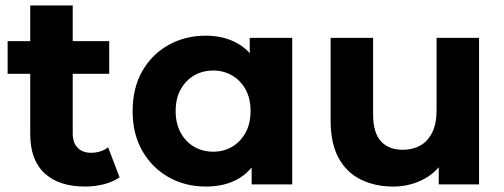

<svg xmlns="http://www.w3.org/2000/svg" viewBox="-20 -677 1852 705"><path d="M292 8Q197 8 144 -40.5Q91 -89 91 -185V-657H247V-187Q247 -153 265 -134.5Q283 -116 314 -116Q351 -116 377 -136L419 -26Q395 -9 361.5 -0.5Q328 8 292 8ZM8 -406V-526H381V-406Z M736 8Q660 8 599 -26.5Q538 -61 502.5 -123Q467 -185 467 -269Q467 -354 502.5 -416Q538 -478 599 -512Q660 -546 736 -546Q804 -546 855 -516Q906 -486 934 -425Q962 -364 962 -269Q962 -175 935 -113.5Q908 -52 857.5 -22Q807 8 736 8ZM763 -120Q801 -120 832 -138Q863 -156 881.5 -189.5Q900 -223 900 -269Q900 -316 881.5 -349Q863 -382 832 -400Q801 -418 763 -418Q724 -418 693 -400Q662 -382 643.5 -349Q625 -316 625 -269Q625 -223 643.5 -189.5Q662 -156 693 -138Q724 -120 763 -120ZM904 0V-110L907 -270L897 -429V-538H1053V0Z M1424 8Q1357 8 1304.5 -18Q1252 -44 1223 -97.5Q1194 -151 1194 -234V-538H1350V-257Q1350 -190 1378.5 -158.5Q1407 -127 1459 -127Q1495 -127 1523 -142.5Q1551 -158 1567 -190.5Q1583 -223 1583 -272V-538H1739V0H1591V-148L1618 -105Q1591 -49 1538.5 -20.5Q1486 8 1424 8Z"/></svg>

Font: MOST Montserrat
Style: Bold
Weight: 700
Designer: Julieta Ulanovsky
Foundry: Julieta Ulanovsky
Version: Version 8.000;March 11, 2024;FontCreator 15.0.0.2926 64-bit